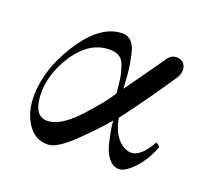

<svg xmlns="http://www.w3.org/2000/svg" viewBox="-82 -514 677 623"><g transform="rotate(20 256.0 -203.0)"><path d="M481 -108Q462 -58 430.5 -25.5Q399 7 378 4Q359 2 345 -16Q331 -34 324.5 -61Q318 -88 315 -105Q312 -122 311 -138Q283 -103 226.5 -48Q170 7 139 8Q91 10 63.5 -36.5Q36 -83 43 -152Q52 -240 113 -328Q174 -414 244 -414Q262 -414 274.5 -401Q287 -388 293 -360.5Q299 -333 301.5 -314Q304 -295 306 -260Q307 -251 307 -246L402 -380Q415 -402 436 -401Q457 -400 464.5 -383Q472 -366 461 -344Q403 -256 325 -152Q333 -109 352.5 -86Q372 -63 395 -60Q432 -55 467 -119Q481 -110 481 -108ZM291 -224Q290 -231 288 -253Q286 -275 283 -287.5Q280 -300 274.5 -316.5Q269 -333 257.5 -341Q246 -349 229 -350Q156 -354 105 -278Q57 -206 61 -130Q66 -58 117 -64Q160 -69 214.5 -128.5Q269 -188 291 -224Z"/></g></svg>

Font: GFS BodoniClassic
Style: Regular
Weight: 400
Designer: George D. Matthiopoulos
Foundry: George D. Matthiopoulos
Version: Macromedia Fontographer 4.1.5 140901